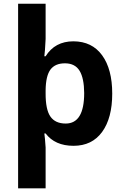

<svg xmlns="http://www.w3.org/2000/svg" viewBox="-20 -780 673 1040"><path d="M253.4 -403.3Q228 -369.1 227.1 -291V-274.9Q226.6 -187 252.9 -148.9Q279.3 -110.8 335.9 -110.8Q436 -110.8 436 -275.9Q435.5 -356.4 411.1 -396.5Q386.7 -436.5 333 -437Q279.3 -437.5 253.4 -403.3ZM377.9 -556.2Q478.5 -555.7 533.2 -480.5Q587.9 -405.3 587.9 -272.9Q587.9 -140.6 533.2 -65.4Q478.5 9.8 378.4 9.8Q277.8 9.8 227.1 -57.1H220.2L223.6 -26.9L227.1 19V240.2H78.1V-759.8H227.1V-568.8L223.6 -510.3L220.2 -475.1H227.1Q277.3 -556.2 377.9 -556.2Z"/></svg>

Font: NotoSans-Bold
Style: Bold
Weight: 700
Designer: Monotype Design team
Foundry: Monotype Imaging Inc.
Version: Version 1.04